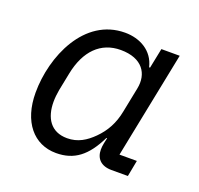

<svg xmlns="http://www.w3.org/2000/svg" viewBox="-100 -637 784 758"><g transform="rotate(20 291.5 -258.0)"><path d="M506 0 519 -68H446L536 -516H459L442 -432H438C423 -497 365 -528 303 -528C132 -528 51 -337 51 -185C51 -63 114 12 208 12C284 12 333 -26 375 -112H378L373 -89C371 -79 370 -70 370 -62C370 -25 392 0 437 0ZM229 -58C160 -58 130 -108 130 -175C130 -192 132 -209 135 -226L150 -301C170 -401 226 -458 310 -458C402 -458 436 -402 423 -338L402 -233C392 -181 370 -142 337 -109C307 -79 274 -58 229 -58Z"/></g></svg>

Font: LVC Sans
Style: Italic
Weight: 400
Italic angle: -11.31°
Designer: Mike Abbink, Paul van der Laan, Pieter van Rosmalen
Foundry: Bold Monday
Version: Version 3.0